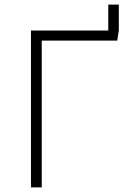

<svg xmlns="http://www.w3.org/2000/svg" viewBox="-20 -817 548 837"><path d="M452 -797V-684H115V0H162V-640H491L498 -684V-797Z"/></svg>

Font: Fira Sans ExtraLight
Style: Regular
Weight: 200
Designer: bBox Type GmbH & Carrois Corporate GbR & Edenspiekermann AG
Foundry: bBox Type GmbH & Carrois Corporate GbR & Edenspiekermann AG
Version: Version 4.300;PS 004.300;hotconv 1.0.88;makeotf.lib2.5.64775